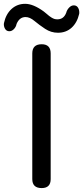

<svg xmlns="http://www.w3.org/2000/svg" viewBox="-65 -959 425 979"><path d="M193.4 -686.5V-45.9Q193.4 0 147.5 0Q99.6 0 99.6 -45.9V-686.5Q99.6 -733.4 147.5 -733.4Q193.4 -733.4 193.4 -686.5ZM158.2 -900.4Q162.1 -897.5 171.9 -889.2Q181.6 -880.9 186 -877.4Q190.4 -874 198.2 -869.1Q206.1 -864.3 212.9 -862.3Q219.7 -860.4 227.5 -860.4Q259.8 -860.4 272.5 -893.6Q276.4 -909.2 288.1 -920.9Q299.8 -932.6 313.5 -931.6Q327.1 -930.7 334 -918Q340.8 -905.3 338.9 -888.7Q328.1 -842.8 299.8 -817.4Q271.5 -792 230.5 -792Q195.3 -792 165 -812Q134.8 -832 110.8 -852.1Q86.9 -872.1 65.4 -872.1Q34.2 -872.1 19.5 -836.9Q16.6 -821.3 5.4 -810.1Q-5.9 -798.8 -19.5 -799.8Q-33.2 -800.8 -40 -813.5Q-46.9 -826.2 -44.9 -840.8Q-35.2 -886.7 -6.3 -913.1Q22.5 -939.5 63.5 -939.5Q104.5 -939.5 158.2 -900.4Z"/></svg>

Font: GenSenMaruGothic TW TTF Regular
Style: Regular
Weight: 400
Version: Version 1.301